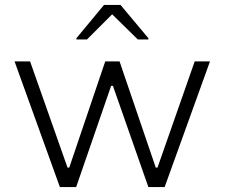

<svg xmlns="http://www.w3.org/2000/svg" viewBox="-20 -759 911 779"><path d="M223 0 39 -510H102L254 -79H261L407 -510H465L612 -79H619L770 -510H832L648 0H582L438 -411H431L289 0ZM290 -599V-604L402 -739H469L582 -604V-599H539L435 -701L333 -599Z"/></svg>

Font: Saira SemiExpanded Light
Style: Regular
Weight: 300
Width: 6
Designer: Hector Gatti with collaboration of the Omnibus-Type team
Foundry: Omnibus-Type
Version: Version 1.101